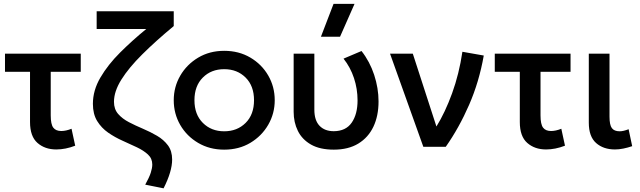

<svg xmlns="http://www.w3.org/2000/svg" viewBox="-20 -780 3402 1020"><path d="M279 14Q218.5 14 179 -20.8Q139.5 -55.5 139.5 -132V-398.5H6.5V-495H409V-398.5H249.5V-167Q249.5 -120 263 -102Q276.5 -84 305.5 -84Q330.5 -84 360 -96L379.5 -6Q328 14 279 14Z M849 220.5 751.5 201Q772.5 163.5 780.8 138Q789 112.5 789 94Q789 62 766 40.8Q743 19.5 707.2 2.5Q671.5 -14.5 631 -32.5Q590.5 -50.5 554.8 -75.2Q519 -100 496.2 -137Q473.5 -174 473.5 -228.5Q473.5 -300 513.5 -368.2Q553.5 -436.5 618.2 -501Q683 -565.5 757 -626H493.5V-720H903V-641.5Q807 -562 735.8 -491.2Q664.5 -420.5 625 -357.5Q585.5 -294.5 585.5 -239Q585.5 -200 607.8 -174.5Q630 -149 665.2 -130.8Q700.5 -112.5 740 -95.8Q779.5 -79 814.5 -58.5Q849.5 -38 872 -8Q894.5 22 894.5 67.5Q894.5 131 849 220.5Z M1171 15Q1093.5 15 1032.8 -20.8Q972 -56.5 937.5 -116.2Q903 -176 903 -247.5Q903 -318 937.5 -377.8Q972 -437.5 1032.8 -473.8Q1093.5 -510 1171 -510Q1249 -510 1309.8 -474.2Q1370.5 -438.5 1405 -378.8Q1439.5 -319 1439.5 -247.5Q1439.5 -177 1405 -117.2Q1370.5 -57.5 1310 -21.2Q1249.5 15 1171 15ZM1171 -82.5Q1240 -82.5 1284.8 -127Q1329.5 -171.5 1329.5 -247.5Q1329.5 -323.5 1284.8 -368Q1240 -412.5 1171 -412.5Q1102 -412.5 1057.5 -368Q1013 -323.5 1013 -247.5Q1013 -171.5 1057.8 -127Q1102.5 -82.5 1171 -82.5Z M1753.5 15Q1679.5 15 1632.2 -12Q1585 -39 1562.5 -84.5Q1540 -130 1540 -186V-495H1650V-197.5Q1650 -140.5 1677.5 -111.8Q1705 -83 1753.5 -83Q1817.5 -83.5 1848.5 -128.5Q1879.5 -173.5 1879.5 -246.5Q1879.5 -308 1860.5 -365.2Q1841.5 -422.5 1805 -468.5L1900.5 -509Q1944.5 -453 1967.8 -382.2Q1991 -311.5 1991 -241Q1991 -164.5 1963.8 -107Q1936.5 -49.5 1883.5 -17.2Q1830.5 15 1753.5 15ZM1685 -585 1752 -759.5H1863.5L1786.5 -585Z M2229 0 2052 -495H2173L2298.5 -108Q2344.5 -182 2381.8 -284.5Q2419 -387 2436.5 -505L2550 -485Q2525.5 -345.5 2472.2 -223.2Q2419 -101 2348 0Z M2881 14Q2820.5 14 2781 -20.8Q2741.5 -55.5 2741.5 -132V-398.5H2608.5V-495H3011V-398.5H2851.5V-167Q2851.5 -120 2865 -102Q2878.5 -84 2907.5 -84Q2932.5 -84 2962 -96L2981.5 -6Q2930 14 2881 14Z M3247 14Q3185.5 14 3146.8 -20.2Q3108 -54.5 3108 -128.5V-495H3218V-160Q3218 -116.5 3230.5 -99.5Q3243 -82.5 3272 -82.5Q3291.5 -82.5 3319.5 -93.5L3338.5 -3.5Q3315 4.5 3291.8 9.2Q3268.5 14 3247 14Z"/></svg>

Font: Geologica
Style: Regular
Weight: 400
Designer: Sindre Bremnes, Frode Helland
Foundry: Monokrom Skriftforlag AS
Version: Version 1.010; ttfautohint (v1.8.4.7-5d5b);gftools[0.9.28]